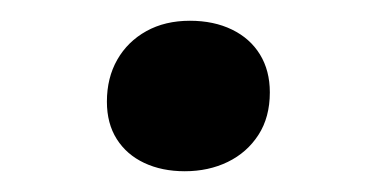

<svg xmlns="http://www.w3.org/2000/svg" viewBox="-20 -539 360 185"><path d="M83 -441Q83 -464 93 -481.5Q103 -499 121 -509Q139 -519 163 -519Q186 -519 203.5 -510.5Q221 -502 230.5 -486.5Q240 -471 240 -450Q240 -426 229 -409Q218 -392 199.5 -383Q181 -374 158 -374Q136 -374 119 -382Q102 -390 92.5 -405Q83 -420 83 -441Z"/></svg>

Font: Literata
Style: Italic
Weight: 400
Italic angle: -2°
Designer: Latin by Veronika Burian and Jose Scaglione. Greek by Irene Vlachou. Cyrillic by Vera Evstafieva
Foundry: TypeTogether
Version: Version 3.103;gftools[0.9.29]